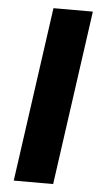

<svg xmlns="http://www.w3.org/2000/svg" viewBox="-52 -733 403 767"><g transform="rotate(5 150.0 -350.0)"><path d="M289 -700 191 0H33L131 -700Z"/></g></svg>

Font: Pathway Extreme 28pt
Style: Bold Italic
Weight: 700
Italic angle: -8°
Designer: Eduardo Rodriguez Tunni
Foundry: Eduardo Rodriguez Tunni
Version: Version 1.001;gftools[0.9.26]